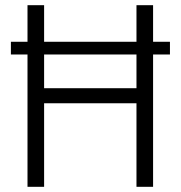

<svg xmlns="http://www.w3.org/2000/svg" viewBox="-20 -720 696 740"><path d="M150 0H86V-700H150V-380H506V-700H570V0H506V-322H150ZM635 -510H22V-559H635Z"/></svg>

Font: Space Grotesk Variable Light
Style: Regular
Weight: 300
Designer: Florian Karsten
Foundry: Florian Karsten
Version: Version 2.000